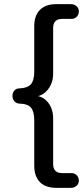

<svg xmlns="http://www.w3.org/2000/svg" viewBox="-20 -725 401 925"><path d="M250 180Q217 180 193.5 168Q170 156 157.5 132Q145 108 145 74V-146Q145 -187 129.5 -206Q114 -225 72 -226Q58 -227 49 -237.5Q40 -248 40 -263Q40 -278 49 -288.5Q58 -299 72 -299Q114 -301 129.5 -320Q145 -339 145 -379V-599Q145 -650 172.5 -677.5Q200 -705 250 -705H321Q338 -705 349 -695Q360 -685 360 -670Q360 -655 350 -644.5Q340 -634 325 -634H279Q258 -634 247 -623Q236 -612 236 -590V-369Q236 -339 224 -314.5Q212 -290 191.5 -275Q171 -260 145 -260V-264Q171 -264 191.5 -250Q212 -236 224 -211.5Q236 -187 236 -156V65Q236 87 247 98Q258 109 279 109H325Q340 109 350 119.5Q360 130 360 145Q360 160 349 170Q338 180 321 180Z"/></svg>

Font: Nunito Medium
Style: Regular
Weight: 500
Designer: Vernon Adams
Foundry: Vernon Adams
Version: Version 3.602